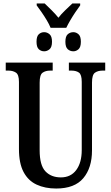

<svg xmlns="http://www.w3.org/2000/svg" viewBox="-20 -1074 638 1104"><path d="M271 -914Q263 -934 249 -957.5Q235 -981 219 -1004Q203 -1027 191 -1043V-1054H237Q255 -1037 277.5 -1014.5Q300 -992 316 -972Q331 -992 354.5 -1014.5Q378 -1037 396 -1054H441V-1043Q429 -1027 413.5 -1004Q398 -981 384 -957Q370 -933 361 -914ZM234 -779Q216 -779 203 -791Q190 -803 190 -834Q190 -865 203 -877Q216 -889 234 -889Q251 -889 265 -877Q279 -865 279 -834Q279 -803 265 -791Q251 -779 234 -779ZM402 -779Q383 -779 369.5 -791Q356 -803 356 -834Q356 -865 369.5 -877Q383 -889 402 -889Q418 -889 431.5 -877Q445 -865 445 -834Q445 -803 431.5 -791Q418 -779 402 -779ZM303 10Q239 10 190.5 -12.5Q142 -35 115.5 -85Q89 -135 89 -217V-603Q89 -645 71.5 -656.5Q54 -668 29 -668H13V-714H283V-668H268Q242 -668 225 -656Q208 -644 208 -599V-210Q208 -124 241 -89Q274 -54 330 -54Q387 -54 418.5 -96.5Q450 -139 450 -211V-603Q450 -645 434 -656.5Q418 -668 391 -668H376V-714H585V-668H569Q543 -668 526 -656Q509 -644 509 -599V-209Q509 -109 459 -49.5Q409 10 303 10Z"/></svg>

Font: Noto Serif ExtraCondensed SemiBold
Style: Regular
Weight: 600
Width: 2
Designer: Monotype Design Team
Foundry: Monotype Imaging Inc.
Version: Version 2.015; ttfautohint (v1.8.4.7-5d5b)